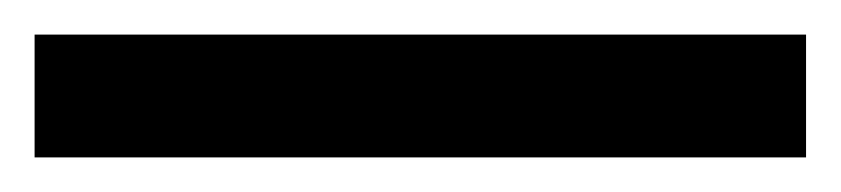

<svg xmlns="http://www.w3.org/2000/svg" viewBox="-21 -20 486 111"><path d="M445 71H-1V0H445Z"/></svg>

Font: 42dot Sans
Style: Regular
Weight: 400
Designer: 42dot
Version: Version 1.000